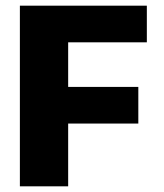

<svg xmlns="http://www.w3.org/2000/svg" viewBox="-20 -656 577 676"><path d="M50 0V-636H497V-507H220V-350H467V-221H220V0Z"/></svg>

Font: Braah One
Style: Regular
Weight: 400
Designer: Ashish Kumar
Foundry: Ashish Kumar
Version: Version 1.001; ttfautohint (v1.8.4.7-5d5b);gftools[0.9.29]